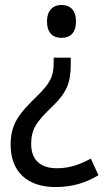

<svg xmlns="http://www.w3.org/2000/svg" viewBox="-20 -564 431 776"><path d="M287 -477C287 -523 264 -544 228 -544C196 -544 170 -524 170 -477C170 -430 195 -411 228 -411C264 -411 287 -431 287 -477ZM266 -303V-331H197V-313C197 -257 185 -229 128 -174C61 -108 23 -67 23 21C23 128 88 192 205 192C273 192 329 174 378 144L347 77C306 99 265 116 210 116C143 116 106 82 106 18C106 -42 127 -72 193 -135C249 -189 266 -230 266 -303Z"/></svg>

Font: Noto Sans Malayalam SemiCondensed
Style: Regular
Weight: 400
Width: 4
Designer: Jelle Bosma - Monotype Design Team
Foundry: Monotype Imaging Inc.
Version: Version 2.104